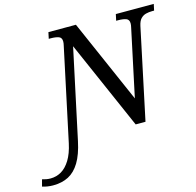

<svg xmlns="http://www.w3.org/2000/svg" viewBox="-311 -851 1254 1227"><g transform="rotate(-15 316.0 -237.0)"><path d="M-109 240Q-127 240 -146 237Q-165 234 -180 229L-168 184Q-155 188 -141 190.5Q-127 193 -113 193Q-74 193 -41 173.5Q-8 154 17.5 112.5Q43 71 57 6L187 -604Q189 -610 190 -619Q191 -628 191 -632Q191 -658 171 -665Q151 -672 119 -672H106L115 -714H297L539 -162L633 -604Q635 -610 636 -619Q637 -628 637 -632Q637 -658 617 -665Q597 -672 565 -672H552L561 -714H812L803 -672H790Q768 -672 748.5 -667Q729 -662 714.5 -647Q700 -632 693 -600L566 0H501L244 -586L117 8Q99 93 68 144Q37 195 -6.5 217.5Q-50 240 -109 240Z"/></g></svg>

Font: Noto Serif
Style: Italic
Weight: 400
Italic angle: -12°
Designer: Monotype Design Team
Foundry: Monotype Imaging Inc.
Version: Version 2.013